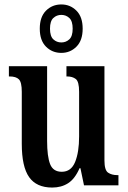

<svg xmlns="http://www.w3.org/2000/svg" viewBox="-20 -834 574 864"><path d="M215 10Q144 10 111 -37Q78 -84 78 -187V-421Q78 -464 65 -477Q52 -490 23 -490H20V-536H192V-200Q192 -130 205.5 -95.5Q219 -61 258 -61Q300 -61 318 -105Q336 -149 336 -220V-421Q336 -467 321 -478.5Q306 -490 282 -490H279V-536H450V-112Q450 -68 466.5 -57Q483 -46 507 -46H513V0H358L342 -77H338Q317 -29 286.5 -9.5Q256 10 215 10ZM256 -596Q215 -596 187 -624Q159 -652 159 -705Q159 -758 187 -786Q215 -814 256 -814Q296 -814 324 -786Q352 -758 352 -705Q352 -652 324 -624Q296 -596 256 -596ZM256 -643Q277 -643 292 -657Q307 -671 307 -705Q307 -739 292 -753Q277 -767 256 -767Q235 -767 220 -753Q205 -739 205 -705Q205 -671 220 -657Q235 -643 256 -643Z"/></svg>

Font: Noto Serif ExtraCondensed SemiBold
Style: Regular
Weight: 600
Width: 2
Designer: Monotype Design Team
Foundry: Monotype Imaging Inc.
Version: Version 2.015; ttfautohint (v1.8.4.7-5d5b)